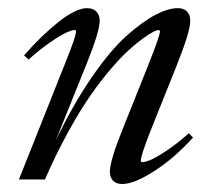

<svg xmlns="http://www.w3.org/2000/svg" viewBox="-20 -445 528 476"><path d="M26.9 0 142.1 -289.6Q168.5 -355 168.5 -366.7Q168.5 -370.6 164.6 -370.6Q158.7 -370.6 145 -364.5Q131.3 -358.4 105.2 -340.6Q79.1 -322.8 50.8 -297.4L39.6 -307.6Q82.5 -356.9 125.5 -390.9Q168.5 -424.8 195.8 -424.8Q210.4 -424.8 218.8 -416.5Q227.1 -408.2 227.1 -393.6Q227.1 -367.2 195.3 -288.1L118.2 -96.7Q161.1 -186 207.5 -253.4Q253.9 -320.8 293.7 -356.2Q333.5 -391.6 365.2 -408.2Q397 -424.8 420.9 -424.8Q435.5 -424.8 443.6 -416.5Q451.7 -408.2 451.7 -393.6Q451.7 -365.7 415 -274.9L354.5 -124Q329.1 -59.6 329.1 -46.9Q329.1 -43 333 -43Q339.4 -43 351.8 -47.9Q364.3 -52.7 390.9 -70.1Q417.5 -87.4 448.2 -114.7L458.5 -104Q412.1 -52.7 362.3 -20.8Q312.5 11.2 283.2 11.2Q268.6 11.2 260.5 3.2Q252.4 -4.9 252.4 -19.5Q252.4 -46.4 284.7 -126.5L347.2 -282.7Q376.5 -356.4 376.5 -366.7Q376.5 -370.6 372.6 -370.6Q369.6 -370.6 360.8 -366.5Q352.1 -362.3 335.7 -350.6Q319.3 -338.9 299.8 -321.3Q280.3 -303.7 254.9 -274.2Q229.5 -244.6 203.9 -207.8Q178.2 -170.9 148.4 -116.7Q118.7 -62.5 91.3 0Z"/></svg>

Font: Elstob 18pt
Style: Italic
Weight: 400
Italic angle: -20°
Designer: Peter S. Baker
Version: Version 1.015